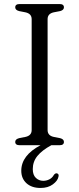

<svg xmlns="http://www.w3.org/2000/svg" viewBox="-20 -720 393 952"><path d="M216 -75Q216 -47.5 247 -41L278 -35Q297 -30 297 -16.5Q297 0 275.5 0H234.5Q188.5 25 165.5 53.2Q142.5 81.5 142.5 118.5Q142.5 147.5 157.8 162Q173 176.5 194.5 176.5Q210.5 176.5 224.8 169.2Q239 162 247 147.5Q254 138 262 139.5Q266 140 269 144Q272 148 270 156Q266 176.5 242 194.2Q218 212 181 212Q137 212 111.2 188.5Q85.5 165 85.5 126.5Q85.5 50.5 181 0H77.5Q55.5 0 55.5 -16.5Q55.5 -30 75 -35L105.5 -41Q137 -47.5 137 -75V-625Q137 -652.5 105.5 -659L75 -665Q55.5 -670 55.5 -683.5Q55.5 -700 77.5 -700H275.5Q297 -700 297 -683.5Q297 -670 278 -665L247 -659Q216 -652.5 216 -625Z"/></svg>

Font: Fraunces 9pt Soft Light
Style: Regular
Weight: 300
Version: Version 1.000;[0bf87f6ff]